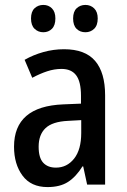

<svg xmlns="http://www.w3.org/2000/svg" viewBox="-20 -750 514 780"><path d="M240 -550Q326 -550 366.5 -502.5Q407 -455 407 -363V0H334L318 -74H315Q289 -32 256.5 -11Q224 10 173 10Q106 10 71.5 -36.5Q37 -83 37 -154Q37 -318 237 -326L309 -329V-361Q309 -418 289.5 -444Q270 -470 230 -470Q201 -470 172 -460.5Q143 -451 111 -434L80 -507Q115 -527 156 -538.5Q197 -550 240 -550ZM256 -259Q193 -256 165 -229.5Q137 -203 137 -154Q137 -109 155.5 -89Q174 -69 207 -69Q252 -69 281 -105.5Q310 -142 310 -210V-262ZM106 -675Q106 -703 120.5 -716.5Q135 -730 156 -730Q177 -730 191 -716Q205 -702 205 -675Q205 -647 191 -633Q177 -619 156 -619Q135 -619 120.5 -633Q106 -647 106 -675ZM277 -675Q277 -703 291.5 -716.5Q306 -730 327 -730Q348 -730 362.5 -716Q377 -702 377 -675Q377 -647 362.5 -633Q348 -619 327 -619Q305 -619 291 -633Q277 -647 277 -675Z"/></svg>

Font: Noto Sans Malayalam Condensed Medium
Style: Regular
Weight: 500
Width: 3
Designer: Jelle Bosma - Monotype Design Team
Foundry: Monotype Imaging Inc.
Version: Version 2.104; ttfautohint (v1.8.4.7-5d5b)